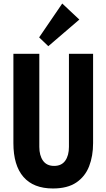

<svg xmlns="http://www.w3.org/2000/svg" viewBox="-20 -1055 604 1089"><path d="M280 14Q170 14 113 -51.5Q56 -117 56 -243V-750H203V-222Q203 -173 224 -143.5Q245 -114 287 -114Q329 -114 350 -143.5Q371 -173 371 -222V-750H508V-243Q508 -170 485.5 -112Q463 -54 413 -20Q363 14 280 14ZM254 -793 202 -843 333 -1035 430 -944Z"/></svg>

Font: Freeman
Style: Regular
Weight: 400
Designer: Vernon Adams, Aoife Mooney, Rodrigo Fuenzalida
Foundry: Rodrigo Fuenzalida
Version: Version 1.000; ttfautohint (v1.8.4.7-5d5b)